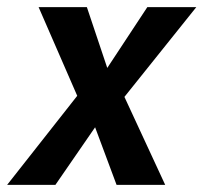

<svg xmlns="http://www.w3.org/2000/svg" viewBox="-58 -517 569 537"><path d="M158 -249 50 -497H185L242 -327L354 -497H491L290 -246L404 0H268L208 -161L97 0H-38Z"/></svg>

Font: Cabin SemiBold
Style: Italic
Weight: 600
Italic angle: -7°
Designer: Pablo Impallari
Foundry: Pablo Impallari. http://www.impallari.com Igino Marini. http://www.ikern.com
Version: Version 2.200